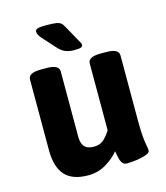

<svg xmlns="http://www.w3.org/2000/svg" viewBox="-109 -802 775 894"><g transform="rotate(-15 278.5 -355.0)"><path d="M294 -572Q272 -572 254 -578.5Q236 -585 220 -602L163 -665Q144 -686 144 -701Q144 -711 156 -714.5Q168 -718 197 -718Q228 -718 244 -715.5Q260 -713 268 -706Q276 -699 282 -687L322 -615Q328 -604 331.5 -598Q335 -592 335 -587Q335 -580 327.5 -576Q320 -572 294 -572ZM206 8Q131 8 95 -31.5Q59 -71 59 -154V-493Q59 -525 119 -525H147Q207 -525 207 -493V-176Q207 -147 220.5 -130.5Q234 -114 267 -114Q298 -114 318 -134.5Q338 -155 347 -172V-493Q347 -525 407 -525H435Q495 -525 495 -493V-176Q495 -124 498 -96.5Q501 -69 504 -55.5Q507 -42 507 -31Q507 -22 493.5 -16Q480 -10 460.5 -6Q441 -2 422.5 -0.5Q404 1 395 1Q379 1 371.5 -10.5Q364 -22 361 -38.5Q358 -55 355 -68Q333 -40 294 -16Q255 8 206 8Z"/></g></svg>

Font: Asap
Style: Bold
Weight: 700
Designer: Pablo Cosgaya
Foundry: Omnibus-Type
Version: Version 3.001; ttfautohint (v1.8.3)